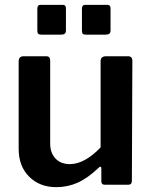

<svg xmlns="http://www.w3.org/2000/svg" viewBox="-20 -762 628 792"><path d="M395 -154V-510Q395 -530 418 -530H508Q526 -530 526 -511L524 -16Q524 0 510 0H412Q398 0 398 -15V-68Q398 -73 395 -74Q392 -75 388 -71Q342 -27 300.5 -8.5Q259 10 212 10Q144 10 100.5 -33Q57 -76 57 -148V-509Q57 -530 78 -530H170Q179 -530 183 -525.5Q187 -521 187 -511V-170Q187 -131 209 -108Q231 -85 268 -85Q329 -85 395 -154ZM252 -637Q252 -627 247 -623Q242 -619 231 -619H151Q141 -619 137.5 -623Q134 -627 134 -635V-726Q134 -742 147 -742H239Q252 -742 252 -728ZM436 -637Q436 -627 431 -623Q426 -619 414 -619H335Q325 -619 321.5 -622.5Q318 -626 318 -635V-726Q318 -742 331 -742H423Q436 -742 436 -728Z"/></svg>

Font: n
Style: Regular
Weight: 600
Designer: Pablo Impallari, Rodrigo Fuenzalida
Foundry: Impallari Type
Version: Version 1.002; ttfautohint (v1.5)